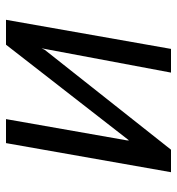

<svg xmlns="http://www.w3.org/2000/svg" viewBox="5 -595 590 640"><g transform="rotate(-90 300.0 -275.0)"><path d="M143 -550H223L152 -146.5V-140L471 -550H554L457 0H378L459 -431.5L454 -421L121 0H46Z"/></g></svg>

Font: JuliaMono Light
Style: Italic
Weight: 300
Italic angle: -9°
Monospace: yes
Designer: cormullion
Foundry: corm
Version: Version 0.054; ttfautohint (v1.8.4)